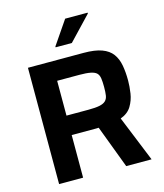

<svg xmlns="http://www.w3.org/2000/svg" viewBox="-130 -1001 936 1097"><g transform="rotate(-15 338.0 -452.0)"><path d="M82 0V-688H411Q478 -688 518.5 -673Q559 -658 580 -629.5Q601 -601 608.5 -560.5Q616 -520 616 -470Q616 -435 610 -395Q604 -355 583.5 -321Q563 -287 519 -271L629 0H479L375 -276L410 -257Q403 -254 393.5 -253Q384 -252 372 -252H224V0ZM224 -367H354Q396 -367 420 -372Q444 -377 456 -388.5Q468 -400 471 -419.5Q474 -439 474 -470Q474 -501 471 -521Q468 -541 457 -552Q446 -563 421.5 -568Q397 -573 355 -573H224ZM265 -760V-765L360 -904H493V-899L361 -760Z"/></g></svg>

Font: Saira Thin SemiBold
Style: Regular
Weight: 600
Version: Version 1.101